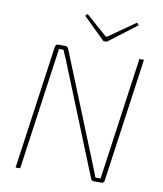

<svg xmlns="http://www.w3.org/2000/svg" viewBox="-94 -956 877 1032"><g transform="rotate(10 344.0 -440.0)"><path d="M581 -868 427 -751H409L289 -868L300 -880L416 -778H424L570 -880ZM641 -690 546 -14Q545 0 530 0H489Q476 0 472 -12L234 -601Q230 -613 220 -634.5Q210 -656 206 -668H181Q179 -655 175.5 -629Q172 -603 170 -590L87 0H62L157 -676Q160 -690 173 -690H211Q224 -690 229 -678L462 -102Q468 -88 478.5 -61Q489 -34 494 -21H522L534 -106L616 -690Z"/></g></svg>

Font: Ezarion Thin
Style: Italic
Weight: 250
Italic angle: -8°
Designer: Natanael Gama
Version: Version 1.001;PS 001.001;hotconv 1.0.70;makeotf.lib2.5.58329